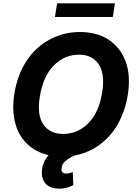

<svg xmlns="http://www.w3.org/2000/svg" viewBox="-20 -929 822 1151"><path d="M66.8 -371.8Q75.3 -422.6 92.5 -470.2Q109.7 -517.8 136.4 -559.7Q163 -601.6 199.4 -636Q235.8 -670.5 282.7 -694.6Q365.4 -737.2 459.9 -737.2Q506.7 -737.2 549 -726.6Q591.3 -715.9 626.4 -694.1Q661.6 -672.2 688.7 -639Q715.9 -605.8 733 -560.7Q765.3 -475.1 745 -353.7Q734 -288.7 708.6 -229.6Q683.2 -170.5 643.3 -123Q603.3 -75.6 549.2 -42.6Q495 -9.6 426.5 3.2Q394.2 18.1 373.6 35.2Q353 52.2 349.4 75.6Q342.7 111.2 377.5 111.2Q389.6 111.2 399.1 108.1Q408.7 105.1 416.2 102.6L419.4 180.8Q405.2 188.2 383.3 195.1Q361.5 202.1 333.8 202.1Q310.4 202.1 291.5 195.8Q272.7 189.6 259.4 177.7Q246.1 165.8 238.6 148.3Q231.2 130.7 230.8 108.3Q230.1 80.6 240.2 52.6Q250.4 24.5 271 1.1Q196.4 -16 144.2 -65Q118.3 -89.5 99.8 -121.1Q81.3 -152.7 71.2 -191.2Q61.1 -229.8 59.7 -275Q58.2 -320.3 66.8 -371.8ZM239.3 -183.6Q278.8 -126.1 358.7 -126.1Q445.3 -126.1 509.2 -190Q572.4 -253.2 592 -371.8Q610.8 -483.7 572.4 -542.6Q534.8 -601.2 453.8 -601.2Q366.5 -601.2 302.6 -536.6Q238.6 -471.9 219.5 -353.7Q199.9 -241.8 239.3 -183.6ZM309.3 -827.1 322.4 -909.1H669L656.2 -827.1Z"/></svg>

Font: Inter P
Style: Bold Italic
Weight: 700
Italic angle: 9.39999°
Designer: Rasmus Andersson
Foundry: rsms
Version: Version 3.018;git-588b23468